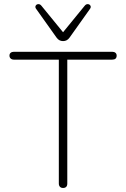

<svg xmlns="http://www.w3.org/2000/svg" viewBox="-20 -927 626 953"><path d="M272 -16V-631H49Q39 -631 33 -636.5Q27 -642 27 -651Q27 -660 33 -665Q39 -670 49 -670H537Q547 -670 553 -665Q559 -660 559 -651Q559 -641 553.5 -636Q548 -631 537 -631H314V-16Q314 -5 308.5 0.5Q303 6 293 6Q283 6 277.5 0Q272 -6 272 -16ZM261 -740 160 -882Q153 -891 157 -898.5Q161 -906 170 -906.5Q179 -907 186 -898L293 -767L400 -898Q407 -907 416 -906.5Q425 -906 429 -898.5Q433 -891 426 -882L325 -740Q313 -723 293 -723Q273 -723 261 -740Z"/></svg>

Font: SN Pro Thin
Style: Regular
Weight: 200
Designer: Tobias Whetton
Foundry: Supernotes
Version: Version 1.003;Glyphs 3.3 (3324)